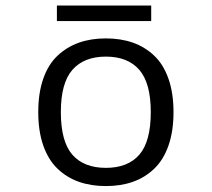

<svg xmlns="http://www.w3.org/2000/svg" viewBox="-20 -648 750 680"><path d="M181.5 -628.5H515.5V-573.5H181.5ZM594.5 -251Q594.5 -183.5 576.8 -132.8Q559 -82 526.5 -50.8Q494 -19.5 451 -4.2Q408 11 355 11Q302 11 259 -4.2Q216 -19.5 183.5 -50.8Q151 -82 133.2 -132.8Q115.5 -183.5 115.5 -251Q115.5 -318.5 133.2 -369.2Q151 -420 183.8 -450.8Q216.5 -481.5 259.2 -496.8Q302 -512 355 -512Q408 -512 451 -496.8Q494 -481.5 526.5 -450.5Q559 -419.5 576.8 -368.8Q594.5 -318 594.5 -251ZM514 -251Q514 -354 473.2 -400.8Q432.5 -447.5 355 -447.5Q277.5 -447.5 236.5 -400.8Q195.5 -354 195.5 -251Q195.5 -147 236.2 -100.2Q277 -53.5 355 -53.5Q433 -53.5 473.5 -100.2Q514 -147 514 -251Z"/></svg>

Font: League Mono Light
Style: Regular
Weight: 300
Width: 6
Designer: Tyler Finck
Foundry: The League of Moveable Type / Tyler Finck
Version: Version 2.210